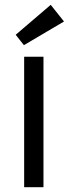

<svg xmlns="http://www.w3.org/2000/svg" viewBox="-20 -775 285 795"><path d="M80 0V-540H160V0ZM190 -755 245 -686 79 -588 45 -631Z"/></svg>

Font: Carrois Gothic
Style: Regular
Weight: 400
Designer: Ralph du Carrois
Foundry: Ralph du Carrois
Version: Version 1.002